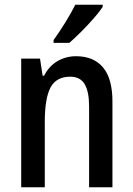

<svg xmlns="http://www.w3.org/2000/svg" viewBox="-20 -837 559 806"><path d="M299 -601Q373 -601 412.5 -554Q452 -507 452 -411V-51H354V-391Q354 -452 335.5 -483.5Q317 -515 275 -515Q216 -515 192 -469.5Q168 -424 168 -325V-51H69V-591H148L159 -519H165Q186 -560 221.5 -580.5Q257 -601 299 -601ZM411 -808Q398 -788 373 -759.5Q348 -731 320.5 -703.5Q293 -676 271 -657H205V-669Q231 -705 255 -744Q279 -783 296 -817H411Z"/></svg>

Font: Noto Sans Tamil UI Condensed Medium
Style: Regular
Weight: 500
Width: 3
Designer: Jelle Bosma - Monotype Design Team
Foundry: Monotype Imaging Inc.
Version: Version 2.004; ttfautohint (v1.8.4.7-5d5b)